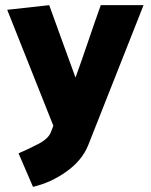

<svg xmlns="http://www.w3.org/2000/svg" viewBox="-20 -505 586 745"><path d="M177 9 187 -17 8 -467 171 -485Q196 -415 222 -344Q248 -273 273 -204Q298 -273 322 -344Q346 -415 371 -485H537L322 59Q298 118 237.5 161Q177 204 108 220L52 90Q87 75 127 54.5Q167 34 177 9Z"/></svg>

Font: Palanquin Dark SemiBold
Style: Regular
Weight: 600
Designer: Pria Ravichandran
Version: Version 1.001